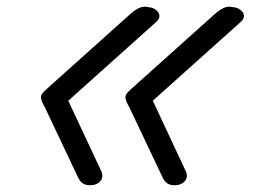

<svg xmlns="http://www.w3.org/2000/svg" viewBox="-20 -534 765 568"><path d="M246 14Q233 14 225 8.5Q217 3 211 -9L113 -216Q106 -228 103.5 -235Q101 -242 101 -246Q101 -254 109 -262Q117 -270 134 -285L366 -493Q381 -506 393 -511Q405 -516 418 -513Q432 -512 441 -505Q450 -498 451.5 -488.5Q453 -479 442 -469L182 -236L278 -31Q288 -12 277.5 1Q267 14 246 14ZM496 14Q483 14 475 8.5Q467 3 461 -9L363 -216Q356 -228 353.5 -235Q351 -242 351 -246Q351 -254 359 -262Q367 -270 384 -285L616 -493Q631 -506 643 -511Q655 -516 668 -513Q682 -512 691 -505Q700 -498 701.5 -488.5Q703 -479 692 -469L432 -236L528 -31Q538 -12 527.5 1Q517 14 496 14Z"/></svg>

Font: Playwrite US Trad Light
Style: Regular
Weight: 300
Designer: Veronika Burian, José Scaglione
Foundry: TypeTogether
Version: Version 1.003